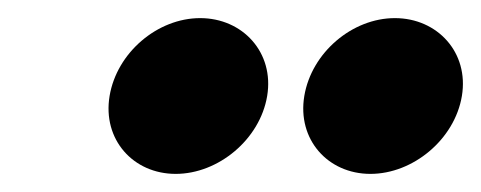

<svg xmlns="http://www.w3.org/2000/svg" viewBox="-20 -665 531 212"><path d="M101 -559C93 -511 127 -473 174 -473C221 -473 267 -511 275 -559C283 -607 248 -645 201 -645C154 -645 109 -607 101 -559ZM316 -559C308 -511 342 -473 389 -473C436 -473 482 -511 490 -559C498 -607 463 -645 416 -645C369 -645 324 -607 316 -559Z"/></svg>

Font: Charger Pro
Style: UltraObl
Weight: 900
Designer: Jasper
Foundry: Cannot Into Space Fonts
Version: Version 1.09